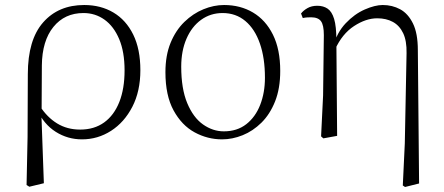

<svg xmlns="http://www.w3.org/2000/svg" viewBox="-20 -542 1773 766"><path d="M86 196 90 5 91 -246Q91 -383 152 -452.5Q213 -522 316 -522Q382 -522 432.5 -492Q483 -462 511.5 -404Q540 -346 540 -262Q540 -178 508 -116Q476 -54 423 -20Q370 14 307 14Q250 14 202.5 -16Q155 -46 129 -103H126L139 -119Q168 -74 208 -49.5Q248 -25 300 -25Q356 -25 395.5 -53.5Q435 -82 456 -135Q477 -188 477 -261Q477 -335 455.5 -386Q434 -437 397 -463.5Q360 -490 313 -490Q238 -490 193 -434.5Q148 -379 147 -281L146 -97L145 -89L155 189L97 203Z M866 14Q808 14 756.5 -14Q705 -42 672.5 -101.5Q640 -161 640 -254Q640 -321 660.5 -371Q681 -421 715.5 -454.5Q750 -488 791.5 -505Q833 -522 874 -522Q939 -522 989.5 -492Q1040 -462 1069 -403.5Q1098 -345 1098 -259Q1098 -189 1077.5 -137.5Q1057 -86 1023 -52.5Q989 -19 948 -2.5Q907 14 866 14ZM873 -18Q926 -18 962.5 -46.5Q999 -75 1018 -123.5Q1037 -172 1037 -232Q1037 -310 1017 -368Q997 -426 959 -458Q921 -490 868 -490Q820 -490 782.5 -463Q745 -436 724 -387.5Q703 -339 703 -276Q703 -188 727 -130.5Q751 -73 790 -45.5Q829 -18 873 -18Z M1261 2 1269 -161 1272 -402Q1272 -442 1260.5 -457.5Q1249 -473 1221 -473Q1213 -473 1205 -472.5Q1197 -472 1188 -470L1181 -488Q1190 -500 1206.5 -509.5Q1223 -519 1246 -519Q1270 -519 1287 -507.5Q1304 -496 1313 -466.5Q1322 -437 1322 -381V-377L1325 0L1270 10ZM1587 198 1595 30 1602 -330Q1603 -379 1588.5 -409.5Q1574 -440 1547.5 -454.5Q1521 -469 1485 -469Q1440 -469 1392.5 -438Q1345 -407 1317 -345L1307 -356H1309Q1324 -412 1359 -449Q1394 -486 1435 -504Q1476 -522 1507 -522Q1545 -522 1576.5 -505Q1608 -488 1627.5 -448.5Q1647 -409 1647 -342L1652 190L1596 204Z"/></svg>

Font: Noto Serif JP ExtraLight
Style: Regular
Weight: 200
Designer: Ryoko NISHIZUKA  (kana & ideographs); Frank Grießhammer (Latin, Greek & Cyrillic); Wenlong ZHANG  (bopomofo); Sandoll Co
Foundry: Adobe
Version: Version 2.002-H1;hotconv 1.1.0;makeotfexe 2.6.0